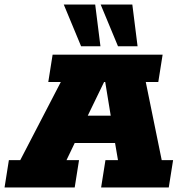

<svg xmlns="http://www.w3.org/2000/svg" viewBox="-50 -823 795 843"><path d="M-30 0 -11 -120H39L217 -463H162L181 -583H664L645 -463H590L660 -120H710L691 0H394L413 -120H468L447 -243L499 -195H235L301 -243L242 -120H297L278 0ZM312 -267 289 -315H483L444 -267L412 -463H407ZM468 -620 392 -803H531L554 -620ZM306 -620 230 -803H368L391 -620Z"/></svg>

Font: Rokkitt SemiBold Black
Style: Italic
Weight: 900
Italic angle: -9°
Version: Version 3.103